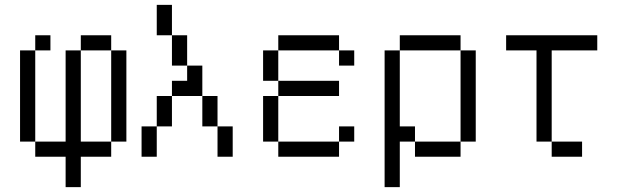

<svg xmlns="http://www.w3.org/2000/svg" viewBox="-20 -645 2540 790"><path d="M187.5 -437.5V-500H125V-437.5H62.5Q62.5 -437.5 62.5 -62.5H125V0H250Q250 0 250 125H312.5Q312.5 125 312.5 0H437.5V-62.5H312.5Q312.5 -62.5 312.5 -437.5H250Q250 -437.5 250 -62.5H125Q125 -62.5 125 -437.5ZM437.5 -62.5H500Q500 -62.5 500 -437.5H437.5Q437.5 -437.5 437.5 -62.5ZM312.5 -437.5H437.5V-500H312.5Z M562.5 -125Q562.5 -125 562.5 0H625Q625 0 625 -125ZM875 -125Q875 -125 875 0H937.5Q937.5 0 937.5 -125ZM625 -125H687.5Q687.5 -125 687.5 -250H625Q625 -250 625 -125ZM875 -125Q875 -125 875 -250H812.5Q812.5 -250 812.5 -125ZM687.5 -250H812.5Q812.5 -250 812.5 -375H750V-312.5H687.5ZM750 -375Q750 -375 750 -500H687.5Q687.5 -500 687.5 -375ZM687.5 -500Q687.5 -500 687.5 -625H625Q625 -625 625 -500Z M1437.5 -62.5V-125H1375V-62.5H1125V0H1375V-62.5ZM1375 -250V-312.5H1125V-250H1062.5V-62.5H1125V-250ZM1437.5 -375V-437.5H1375V-375ZM1125 -312.5Q1125 -312.5 1125 -437.5H1062.5Q1062.5 -437.5 1062.5 -312.5ZM1125 -437.5H1375V-500H1125Z M1562.5 -437.5V125H1625V-62.5H1687.5V0H1875V-62.5H1687.5V-125H1625V-437.5ZM1875 -62.5H1937.5Q1937.5 -62.5 1937.5 -437.5H1875Q1875 -437.5 1875 -62.5ZM1625 -437.5H1875V-500H1625Z M2375 0V-62.5H2250V0ZM2437.5 -437.5V-500H2062.5V-437.5H2187.5Q2187.5 -437.5 2187.5 -62.5H2250Q2250 -62.5 2250 -437.5Z"/></svg>

Font: Unifont
Style: Regular
Weight: 500
Version: Version 13.0.05